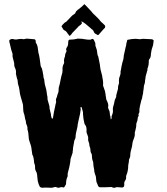

<svg xmlns="http://www.w3.org/2000/svg" viewBox="-20 -911 809 930"><path d="M714 -721Q719 -721 724 -716V-711Q722 -701 722 -697Q722 -696 721.5 -692.5Q721 -689 720 -688Q713 -670 711 -650Q711 -632 703 -624L701 -620Q701 -606 700 -599Q699 -594 697 -586Q693 -578 694 -573Q694 -572 694 -570L693 -568Q692 -563 689 -553.5Q686 -544 685 -539V-535Q684 -531 683 -523.5Q682 -516 682 -512Q682 -510 680.5 -506Q679 -502 679 -501Q677 -497 677 -493Q676 -490 676 -484Q676 -478 675 -475Q674 -472 673.5 -467Q673 -462 673 -459Q669 -444 668 -434Q667 -432 665.5 -428Q664 -424 664 -423Q660 -407 658 -398L655 -380Q657 -366 651 -359V-355Q653 -353 651 -349Q646 -341 646 -330Q646 -326 642 -318Q642 -316 641 -313.5Q640 -311 640 -310Q641 -298 635 -276Q632 -271 633 -265Q634 -252 627 -236Q623 -226 622 -220Q621 -203 614 -181Q611 -170 611 -158Q611 -150 607 -143Q605 -139 605 -138Q605 -128 601 -110V-107Q601 -83 592 -62Q590 -56 591 -51Q591 -45 588 -39Q580 -30 582 -16Q582 -1 568 -3Q544 -6 540 -3Q532 1 523 -4Q518 -6 516 -5Q511 -5 502.5 -4.5Q494 -4 490 -4H465Q458 -4 455 -11Q455 -12 454 -14L453 -16Q446 -30 446 -39Q446 -55 441 -65Q436 -78 436 -90Q436 -91 433 -106Q433 -113 432 -117Q432 -126 430 -130Q425 -141 425 -159Q425 -166 421 -170Q418 -175 418 -186Q418 -191 417 -194Q412 -205 413 -208Q413 -215 409 -225Q407 -228 407 -235V-247Q406 -251 403.5 -257.5Q401 -264 400 -267Q399 -269 399 -275Q401 -296 392 -307Q389 -310 389 -313Q388 -317 386.5 -324.5Q385 -332 384 -338Q383 -344 383 -349Q382 -352 382 -358Q382 -364 382 -367Q381 -371 379 -378.5Q377 -386 376 -390Q376 -392 374 -392Q373 -392 371.5 -391.5Q370 -391 369 -390V-388Q371 -387 371 -382L368 -361Q368 -359 367 -356Q366 -353 366 -352Q364 -343 360.5 -328Q357 -313 356 -306Q356 -304 355.5 -299Q355 -294 354 -292Q346 -262 346 -246Q346 -244 344 -238Q339 -231 339 -224Q338 -217 334 -196Q333 -192 333 -182Q332 -181 332 -177Q332 -173 332 -172Q330 -167 327 -157Q324 -147 322 -142Q321 -139 321 -131Q320 -129 320 -125Q320 -121 319 -119Q317 -109 316 -103L313 -91Q306 -69 308 -61Q308 -60 307.5 -58Q307 -56 307 -55Q300 -41 300 -22Q300 -19 299 -17Q298 -15 296.5 -13Q295 -11 294 -9Q291 0 283 -4Q277 -6 270 -3Q263 0 256 -3Q249 -7 241 -4Q232 0 214 -2Q202 -3 191 -2Q177 0 172 -8Q166 -20 163 -34Q162 -40 161 -51Q160 -62 160 -63Q158 -75 157 -76Q152 -83 150 -94Q150 -110 149 -112Q144 -122 144 -137Q142 -154 137 -161Q136 -162 136 -166L133 -187Q132 -203 123 -226Q122 -227 120 -236Q118 -271 113 -284V-293Q113 -296 111 -302Q110 -304 108 -308.5Q106 -313 106 -315Q106 -326 102 -334Q102 -336 101 -339.5Q100 -343 100 -345Q98 -357 96 -361Q92 -371 92 -391Q92 -404 90 -409Q88 -415 85 -426.5Q82 -438 81 -440Q76 -456 75 -469V-470L72 -488Q71 -492 67 -505Q67 -506 66.5 -509Q66 -512 66 -514Q66 -524 62 -532Q57 -551 57 -554Q60 -569 51 -586Q48 -594 49 -600Q49 -608 46 -616Q39 -639 41 -646Q42 -648 39 -656Q38 -658 37 -662Q36 -666 35 -668Q31 -682 25 -710V-715Q27 -720 36 -722H43Q54 -718 67 -721Q81 -724 95 -721Q98 -721 104 -723Q105 -723 106.5 -723.5Q108 -724 109 -724L145 -721Q152 -721 153 -712Q153 -705 154 -703Q162 -694 164 -671Q166 -652 169 -645Q171 -639 176 -599Q176 -595 178 -589Q184 -580 186 -567Q187 -564 188 -556Q189 -548 190 -545Q190 -536 192 -532Q195 -526 195 -518Q195 -513 197 -503Q203 -483 203 -481Q205 -474 206.5 -461Q208 -448 210 -441V-434Q210 -432 210.5 -429.5Q211 -427 211 -426Q221 -395 220 -388V-386Q221 -380 223.5 -370.5Q226 -361 227 -357V-351Q229 -343 230 -340Q230 -339 231.5 -337.5Q233 -336 233 -335Q235 -339 237 -341V-343Q238 -348 239.5 -357.5Q241 -367 242 -372Q247 -392 247 -395Q247 -398 248.5 -403Q250 -408 250 -409Q252 -415 252 -419Q249 -427 254 -438Q255 -439 255 -440Q256 -442 256 -443Q258 -454 261 -459Q264 -465 264 -477Q264 -485 265 -488Q271 -508 274 -527Q275 -535 282 -559Q282 -561 282.5 -564.5Q283 -568 283 -570Q281 -589 289 -602Q291 -606 291 -608Q288 -619 293 -633Q295 -637 295 -640Q295 -649 299 -656Q304 -663 301 -669Q299 -675 304 -682Q310 -689 310 -701Q310 -703 310.5 -707Q311 -711 311 -713Q313 -719 319 -719Q324 -720 336 -720Q338 -721 342 -721L357 -724Q360 -724 367 -723.5Q374 -723 378 -723Q380 -722 384 -722Q388 -722 390 -721Q400 -719 405 -719H419L425 -722H427Q428 -723 429 -723Q434 -720 435 -717Q443 -701 442 -698V-690Q443 -687 445.5 -680Q448 -673 449 -669Q451 -659 451 -655V-654Q453 -646 453 -643L455 -639Q457 -635 457 -632Q460 -618 464 -597Q465 -594 465 -587Q466 -585 466 -580.5Q466 -576 467 -574Q468 -570 470 -562.5Q472 -555 473 -551Q474 -549 475 -543Q476 -537 476 -535Q481 -513 479 -498Q479 -495 480 -494Q487 -476 488 -471Q489 -470 489 -466Q490 -463 491 -456.5Q492 -450 492 -447Q494 -439 494 -436Q493 -431 500 -418Q506 -404 504 -395Q502 -389 508 -377Q511 -374 511 -368Q512 -366 512 -362Q512 -358 512 -357Q517 -341 516 -335Q516 -334 516.5 -334Q517 -334 517 -333L518 -334Q518 -335 520.5 -338Q523 -341 520 -342V-345Q522 -351 522 -352Q528 -365 527 -377Q525 -387 532 -407L535 -422Q536 -428 539 -433Q539 -434 541 -437.5Q543 -441 543 -443Q542 -449 548 -468Q553 -481 552 -492Q552 -495 554 -501Q558 -507 556 -518Q556 -527 557 -532Q558 -537 562 -547Q564 -553 564 -557Q563 -564 566 -574Q566 -576 567 -580Q568 -584 568 -586Q573 -612 575 -615Q575 -616 578 -626Q578 -629 579 -635Q580 -641 580 -644Q581 -649 585 -666Q587 -678 589 -684Q590 -686 591 -691.5Q592 -697 592 -700Q594 -710 596 -715Q596 -719 602 -719L620 -722Q640 -724 648 -722Q651 -721 658 -721Q668 -723 672 -723Q700 -721 714 -721ZM278 -783Q282 -777 284 -773Q287 -766 292 -764Q300 -761 305 -753Q306 -750 317 -737H318L325 -744Q329 -751 339.5 -761Q350 -771 353 -775Q362 -786 371 -791Q372 -792 374 -794.5Q376 -797 377 -798L376 -800Q376 -802 376 -803L374 -807Q377 -807 378 -806Q392 -799 416 -777Q419 -775 425 -769Q432 -765 435 -756Q437 -750 443 -747Q446 -746 452 -742Q455 -740 458 -743Q472 -759 480 -768L486 -774Q492 -780 488 -788L479 -797Q470 -803 458 -819L439 -838Q429 -846 424 -854Q423 -856 412 -867Q409 -870 403.5 -876Q398 -882 395 -885Q391 -889 388 -891H387Q387 -889 385 -887Q378 -880 374 -877Q358 -864 355 -862Q348 -857 346 -851Q345 -845 336 -840Q333 -839 327 -833Q324 -830 316.5 -822Q309 -814 305 -810Q304 -808 302 -806.5Q300 -805 297 -803.5Q294 -802 293 -801L283 -791Q280 -788 278 -784Z"/></svg>

Font: Gutenberg Clean
Style: Regular
Weight: 400
Designer: Nicola Manzari, Bruno Pierini
Foundry: Unio | Creative Solutions
Version: Version 1.001;PS 001.001;hotconv 1.0.88;makeotf.lib2.5.64775